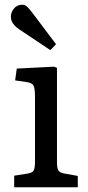

<svg xmlns="http://www.w3.org/2000/svg" viewBox="-20 -792 373 812"><path d="M40 0V-49L97 -58Q117 -61 122.5 -71Q128 -81 128 -109V-382Q128 -419 121.5 -430.5Q115 -442 92 -445L44 -452L51 -502L209 -510L221 -505V-105Q221 -80 227.5 -70.5Q234 -61 253 -58L309 -48V0ZM193 -580 61 -668Q45 -679 35.5 -692Q26 -705 26 -721Q26 -740 39 -756Q52 -772 74 -772Q85 -772 93 -765Q101 -758 113 -743L217 -605Z"/></svg>

Font: Literata 12pt
Style: Regular
Weight: 400
Designer: Latin by Veronika Burian and Jose Scaglione. Greek by Irene Vlachou. Cyrillic by Vera Evstafieva.
Foundry: TypeTogether
Version: Version 3.002